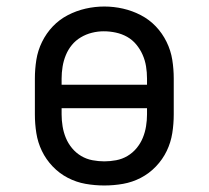

<svg xmlns="http://www.w3.org/2000/svg" viewBox="-20 -561 640 589"><path d="M300 8Q271 8 242.5 3Q214 -2 188 -15.5Q162 -29 141.5 -50.5Q121 -72 108.5 -98Q96 -124 91.5 -152.5Q87 -181 87 -210V-320Q87 -349 91.5 -377.5Q96 -406 109 -432.5Q122 -459 142 -480Q162 -501 188 -514.5Q214 -528 242.5 -534.5Q271 -541 300 -541Q329 -541 357.5 -534.5Q386 -528 412 -514.5Q438 -501 458 -480Q478 -459 491 -432.5Q504 -406 508.5 -377.5Q513 -349 513 -320V-210Q513 -181 508.5 -152.5Q504 -124 491.5 -98Q479 -72 458.5 -50.5Q438 -29 412 -15.5Q386 -2 357.5 3Q329 8 300 8ZM169 -301H431V-320Q431 -339 428 -357.5Q425 -376 417.5 -393Q410 -410 398 -424.5Q386 -439 370 -448Q354 -457 335.5 -461Q317 -465 298 -465Q280 -465 262 -460.5Q244 -456 228 -446.5Q212 -437 200.5 -423Q189 -409 182 -392Q175 -375 172 -356.5Q169 -338 169 -320ZM300 -66Q318 -66 336.5 -69.5Q355 -73 371 -82.5Q387 -92 399 -106.5Q411 -121 418 -138Q425 -155 428 -173.5Q431 -192 431 -210V-229H169V-210Q169 -192 172 -173.5Q175 -155 182 -138Q189 -121 201 -106.5Q213 -92 229 -82.5Q245 -73 263.5 -69.5Q282 -66 300 -66Z"/></svg>

Font: Iosevka Slab Extended
Style: Regular
Weight: 400
Width: 7
Monospace: yes
Designer: Belleve Invis
Foundry: Belleve Invis
Version: Version 11.1.1; ttfautohint (v1.8.3)